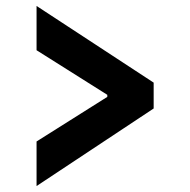

<svg xmlns="http://www.w3.org/2000/svg" viewBox="-20 -624 640 646"><path d="M103 -148 341 -298V-305L103 -455V-604L497 -346V-259L103 2Z"/></svg>

Font: IBM Plex Sans Thai
Style: Bold
Weight: 700
Designer: Mike Abbink, Paul van der Laan, Pieter van Rosmalen, Ben Mitchell, Mark Frömberg
Foundry: Bold Monday
Version: Version 1.2